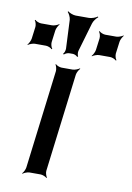

<svg xmlns="http://www.w3.org/2000/svg" viewBox="-94 -790 585 854"><g transform="rotate(10 198.5 -362.5)"><path d="M95 -588 102 -642C103 -651 111 -666 116 -671L115 -673C109 -668 93 -662 84 -662H34C25 -662 11 -668 7 -673L4 -671C9 -666 13 -651 12 -642L5 -588C4 -579 -4 -564 -9 -559L-8 -557C-2 -562 14 -568 23 -568H73C82 -568 96 -562 100 -557L103 -559C98 -564 94 -579 95 -588ZM385 -588 392 -642C393 -651 401 -666 406 -671L405 -673C399 -668 383 -662 374 -662H324C315 -662 301 -668 297 -673L294 -671C299 -666 303 -651 302 -642L295 -588C294 -579 286 -564 281 -559L282 -557C288 -562 304 -568 313 -568H363C372 -568 386 -562 390 -557L393 -559C388 -564 384 -579 385 -588ZM219 -570 257 -700C260 -712 272 -727 280 -733L278 -736C271 -730 252 -723 240 -723H180C168 -723 151 -730 144 -736L142 -733C148 -727 156 -712 157 -700L163 -570C163 -562 159 -550 154 -546L158 -543C161 -548 174 -553 181 -553H197C204 -553 215 -548 218 -543L222 -546C219 -550 217 -562 219 -570ZM171 -20 226 -464C227 -473 235 -488 241 -493L239 -495C233 -490 217 -484 208 -484H158C149 -484 135 -490 131 -495L129 -493C133 -488 137 -473 136 -464L81 -20C80 -11 73 4 67 9L69 11C74 6 90 0 99 0H149C158 0 172 6 177 11L179 9C175 4 170 -11 171 -20Z"/></g></svg>

Font: Gamestation Storm Oblique 
Style: Italic
Weight: 400
Designer: Jonas Hecksher
Foundry: Jonas Hecksher, Playtypeª, e-types AS
Version: Version 1.003